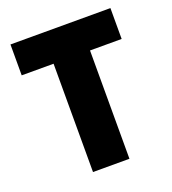

<svg xmlns="http://www.w3.org/2000/svg" viewBox="-107 -631 637 713"><g transform="rotate(-20 211.5 -275.0)"><path d="M140 0V-428H14V-550H409V-428H284V0Z"/></g></svg>

Font: Noto Sans ExtraCondensed ExtraBold
Style: Regular
Weight: 800
Width: 2
Designer: Monotype Design Team
Foundry: Monotype Imaging Inc.
Version: Version 2.013; ttfautohint (v1.8.4.7-5d5b)